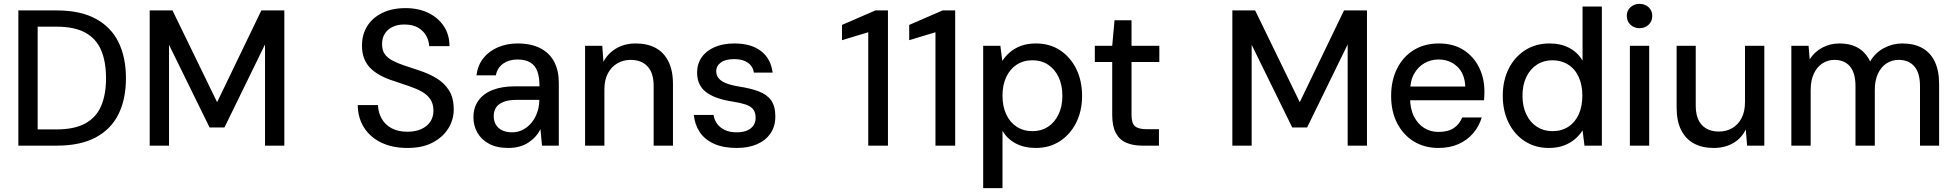

<svg xmlns="http://www.w3.org/2000/svg" viewBox="-20 -754 10124 994"><path d="M75 0V-700H274Q396 -700 475.5 -657Q555 -614 593.5 -535.5Q632 -457 632 -349Q632 -241 593.5 -163Q555 -85 475.5 -42.5Q396 0 274 0ZM175 -84H271Q367 -84 423.5 -116Q480 -148 504.5 -207.5Q529 -267 529 -349Q529 -432 504.5 -492Q480 -552 423.5 -584Q367 -616 271 -616H175Z M755 0V-700H873L1104 -225L1333 -700H1452V0H1352V-524L1142 -94H1065L855 -522V0Z M2089 12Q2012 12 1954.5 -15.5Q1897 -43 1865 -93Q1833 -143 1832 -210H1937Q1938 -172 1955.5 -140.5Q1973 -109 2006.5 -90.5Q2040 -72 2089 -72Q2131 -72 2161.5 -86Q2192 -100 2208 -124.5Q2224 -149 2224 -181Q2224 -216 2208 -240Q2192 -264 2164 -279.5Q2136 -295 2099.5 -307.5Q2063 -320 2021 -334Q1935 -361 1894.5 -404.5Q1854 -448 1854 -517Q1854 -576 1881.5 -619.5Q1909 -663 1960 -687.5Q2011 -712 2079 -712Q2147 -712 2198 -687Q2249 -662 2278 -618Q2307 -574 2307 -515H2202Q2201 -542 2187 -568Q2173 -594 2145 -610.5Q2117 -627 2076 -627Q2042 -628 2015 -616Q1988 -604 1973 -581Q1958 -558 1958 -526Q1958 -494 1971.5 -474.5Q1985 -455 2011 -441Q2037 -427 2071.5 -415.5Q2106 -404 2148 -390Q2200 -373 2240.5 -348.5Q2281 -324 2305 -285.5Q2329 -247 2329 -187Q2329 -135 2301.5 -90Q2274 -45 2221 -16.5Q2168 12 2089 12Z M2612 12Q2551 12 2511 -10Q2471 -32 2451 -68Q2431 -104 2431 -147Q2431 -197 2456.5 -233Q2482 -269 2530 -288Q2578 -307 2645 -307H2773Q2773 -354 2762 -384.5Q2751 -415 2725.5 -430.5Q2700 -446 2659 -446Q2616 -446 2585.5 -425Q2555 -404 2547 -364H2447Q2453 -416 2482.5 -453Q2512 -490 2558.5 -509.5Q2605 -529 2659 -529Q2730 -529 2778 -504Q2826 -479 2849.5 -433.5Q2873 -388 2873 -325V0H2786L2778 -86Q2768 -65 2752.5 -47.5Q2737 -30 2716.5 -16.5Q2696 -3 2670 4.5Q2644 12 2612 12ZM2631 -69Q2662 -69 2687.5 -82.5Q2713 -96 2731.5 -118.5Q2750 -141 2760.5 -170Q2771 -199 2772 -231V-237H2654Q2612 -237 2585.5 -226Q2559 -215 2547.5 -196.5Q2536 -178 2536 -153Q2536 -128 2547 -109Q2558 -90 2579.5 -79.5Q2601 -69 2631 -69Z M3009 0V-517H3098L3104 -434Q3127 -478 3170.5 -503.5Q3214 -529 3271 -529Q3331 -529 3374 -506Q3417 -483 3440.5 -436Q3464 -389 3464 -319V0H3364V-309Q3364 -376 3332.5 -410Q3301 -444 3244 -444Q3207 -444 3176 -426Q3145 -408 3127 -374Q3109 -340 3109 -291V0Z M3794 12Q3725 12 3677 -9.5Q3629 -31 3603 -69.5Q3577 -108 3572 -159H3674Q3678 -134 3692 -114Q3706 -94 3731.5 -81.5Q3757 -69 3794 -69Q3826 -69 3848 -78.5Q3870 -88 3881 -105Q3892 -122 3892 -143Q3892 -173 3878.5 -189Q3865 -205 3838.5 -213.5Q3812 -222 3774 -228Q3733 -234 3699.5 -245Q3666 -256 3641 -273Q3616 -290 3602.5 -316Q3589 -342 3589 -379Q3589 -423 3612.5 -457Q3636 -491 3679.5 -510Q3723 -529 3782 -529Q3869 -529 3920 -489.5Q3971 -450 3980 -378H3883Q3878 -411 3851.5 -429.5Q3825 -448 3781 -448Q3736 -448 3712 -430.5Q3688 -413 3688 -385Q3688 -365 3700 -349.5Q3712 -334 3738 -323.5Q3764 -313 3806 -306Q3864 -297 3906.5 -281.5Q3949 -266 3971.5 -235.5Q3994 -205 3994 -151Q3994 -100 3969 -63.5Q3944 -27 3899.5 -7.5Q3855 12 3794 12Z M4475 0V-587L4339 -546V-625L4512 -700H4577V0Z M4823 0V-587L4687 -546V-625L4860 -700H4925V0Z M5070 220V-517H5159L5169 -439Q5185 -463 5208.5 -483.5Q5232 -504 5265.5 -516.5Q5299 -529 5343 -529Q5415 -529 5468.5 -493.5Q5522 -458 5552 -397Q5582 -336 5582 -257Q5582 -180 5551.5 -119Q5521 -58 5467 -23Q5413 12 5343 12Q5283 12 5238.5 -11.5Q5194 -35 5170 -77V220ZM5326 -75Q5371 -75 5405.5 -97.5Q5440 -120 5460 -161.5Q5480 -203 5480 -258Q5480 -314 5460 -355.5Q5440 -397 5405.5 -419.5Q5371 -442 5326 -442Q5279 -442 5244 -419.5Q5209 -397 5189.5 -355.5Q5170 -314 5170 -259Q5170 -203 5189.5 -161.5Q5209 -120 5244 -97.5Q5279 -75 5326 -75Z M5893 0Q5846 0 5811 -15Q5776 -30 5757 -65Q5738 -100 5738 -160V-433H5648V-517H5738L5750 -649H5838V-517H5982V-433H5838V-159Q5838 -116 5856 -100.5Q5874 -85 5918 -85H5980V0Z M6360 0V-700H6478L6709 -225L6938 -700H7057V0H6957V-524L6747 -94H6670L6460 -522V0Z M7427 12Q7355 12 7300 -21.5Q7245 -55 7213.5 -115.5Q7182 -176 7182 -257Q7182 -338 7213 -399.5Q7244 -461 7299.5 -495Q7355 -529 7429 -529Q7504 -529 7556.5 -495.5Q7609 -462 7637 -405.5Q7665 -349 7665 -281Q7665 -271 7664.5 -260Q7664 -249 7663 -235H7256V-306H7566Q7563 -373 7524 -409.5Q7485 -446 7427 -446Q7388 -446 7354.5 -427Q7321 -408 7300.5 -371Q7280 -334 7280 -278V-249Q7280 -191 7300 -151.5Q7320 -112 7353 -91.5Q7386 -71 7427 -71Q7477 -71 7506.5 -91Q7536 -111 7550 -146H7651Q7638 -101 7607.5 -65Q7577 -29 7531.5 -8.5Q7486 12 7427 12Z M7998 12Q7928 12 7874 -23Q7820 -58 7790 -119Q7760 -180 7760 -258Q7760 -337 7790.5 -398Q7821 -459 7875.5 -494Q7930 -529 8002 -529Q8060 -529 8104 -506Q8148 -483 8173 -440V-720H8273V0H8183L8173 -79Q8158 -55 8134.5 -34.5Q8111 -14 8077 -1Q8043 12 7998 12ZM8017 -75Q8064 -75 8099 -97.5Q8134 -120 8153 -161.5Q8172 -203 8172 -259Q8172 -314 8153 -355.5Q8134 -397 8098.5 -419.5Q8063 -442 8017 -442Q7972 -442 7937 -419.5Q7902 -397 7882 -355.5Q7862 -314 7862 -259Q7862 -203 7882 -161.5Q7902 -120 7937 -97.5Q7972 -75 8017 -75Z M8418 0V-517H8518V0ZM8468 -608Q8440 -608 8421 -626Q8402 -644 8402 -672Q8402 -699 8421 -716.5Q8440 -734 8468 -734Q8496 -734 8515 -716.5Q8534 -699 8534 -672Q8534 -644 8515 -626Q8496 -608 8468 -608Z M8852 12Q8793 12 8750 -11Q8707 -34 8683.5 -80.5Q8660 -127 8660 -197V-517H8759V-208Q8759 -140 8791 -106.5Q8823 -73 8879 -73Q8917 -73 8947.5 -90.5Q8978 -108 8996 -142Q9014 -176 9014 -226V-517H9114V0H9025L9018 -84Q8997 -39 8953.5 -13.5Q8910 12 8852 12Z M9254 0V-517H9343L9349 -447Q9373 -485 9413.5 -507Q9454 -529 9502 -529Q9540 -529 9570.5 -519Q9601 -509 9624 -488Q9647 -467 9662 -436Q9688 -481 9733 -505Q9778 -529 9828 -529Q9889 -529 9931.5 -505.5Q9974 -482 9996.5 -435Q10019 -388 10019 -318V0H9920V-308Q9920 -376 9891 -410Q9862 -444 9810 -444Q9775 -444 9747 -426Q9719 -408 9702.5 -373Q9686 -338 9686 -288V0H9586V-308Q9586 -376 9557.5 -410Q9529 -444 9477 -444Q9443 -444 9415 -426Q9387 -408 9370.5 -373Q9354 -338 9354 -288V0Z"/></svg>

Font: DM Sans 11pt Medium
Style: Regular
Weight: 500
Version: Version 4.004;gftools[0.9.30]